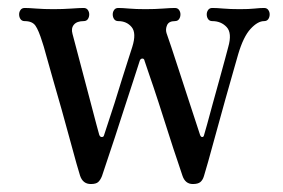

<svg xmlns="http://www.w3.org/2000/svg" viewBox="-20 -450 710 482"><path d="M208 12Q188 12 181 -9Q179 -15 172 -39.5Q165 -64 155.5 -99.5Q146 -135 135 -174Q124 -213 113.5 -249Q103 -285 96 -311Q89 -337 86 -345Q77 -374 69 -385.5Q61 -397 42 -397Q35 -397 31.5 -402Q28 -407 28 -414Q28 -420 31.5 -425Q35 -430 42 -430Q52 -430 71 -428.5Q90 -427 114 -427Q138 -427 159 -428.5Q180 -430 190 -430Q197 -430 200.5 -425Q204 -420 204 -414Q204 -407 200.5 -402Q197 -397 190 -397Q173 -397 165.5 -388Q158 -379 162 -365Q164 -358 171 -331Q178 -304 187.5 -268.5Q197 -233 206 -198.5Q215 -164 221.5 -139.5Q228 -115 229 -112Q231 -106 235.5 -106Q240 -106 241 -110Q243 -117 250.5 -139Q258 -161 267.5 -191Q277 -221 286 -250.5Q295 -280 302.5 -302.5Q310 -325 312 -332Q323 -367 310.5 -382Q298 -397 277 -397Q270 -397 266.5 -402Q263 -407 263 -414Q263 -420 266.5 -425Q270 -430 277 -430Q287 -430 304 -428.5Q321 -427 345 -427Q369 -427 389 -428.5Q409 -430 419 -430Q426 -430 429.5 -425Q433 -420 433 -414Q433 -407 429.5 -402Q426 -397 419 -397Q404 -397 399.5 -387Q395 -377 398 -367Q401 -359 410 -332Q419 -305 430.5 -269.5Q442 -234 453.5 -199Q465 -164 473 -139.5Q481 -115 482 -112Q484 -106 487.5 -106Q491 -106 492 -110Q494 -116 500 -138Q506 -160 514 -189.5Q522 -219 530.5 -249Q539 -279 545 -302Q551 -325 553 -332Q563 -367 549 -382Q535 -397 513 -397Q506 -397 502.5 -402Q499 -407 499 -414Q499 -420 502.5 -425Q506 -430 513 -430Q524 -430 541 -428.5Q558 -427 582 -427Q605 -427 619 -428.5Q633 -430 643 -430Q650 -430 653.5 -425Q657 -420 657 -414Q657 -407 653.5 -402Q650 -397 643 -397Q627 -397 609 -377.5Q591 -358 578 -314Q576 -307 567 -275.5Q558 -244 546 -201.5Q534 -159 522.5 -116.5Q511 -74 502.5 -44Q494 -14 492 -8Q489 2 483 7Q477 12 464 12Q445 12 438 -9Q436 -16 426 -45Q416 -74 403.5 -113.5Q391 -153 378 -193Q365 -233 355 -261.5Q345 -290 343 -297Q342 -303 337.5 -303Q333 -303 331 -298Q325 -279 314.5 -247Q304 -215 292 -178Q280 -141 268.5 -105.5Q257 -70 248 -44Q239 -18 236 -8Q232 2 226.5 7Q221 12 208 12Z"/></svg>

Font: TsukuhouMincho
Style: Regular
Weight: 400
Designer: Iose
Foundry: Typographish
Version: Version 1.001; ttfautohint (v1.8.3)